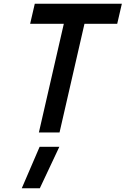

<svg xmlns="http://www.w3.org/2000/svg" viewBox="-20 -712 675 1032"><path d="M167 -692H635L610 -584H434L300 0H189L323 -584H142ZM193 77H299L194 300H97Z"/></svg>

Font: Panefresco 750wt
Style: Italic
Weight: 750
Foundry: Campivisivi & Chank Co
Version: Version 1.000